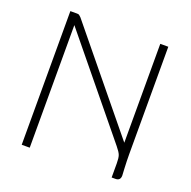

<svg xmlns="http://www.w3.org/2000/svg" viewBox="-125 -822 938 945"><g transform="rotate(20 344.5 -350.0)"><path d="M601 -64Q603 -36 603 -27Q603 0 577 0H557V-74Q557 -102 552 -116Q547 -130 528 -153L128 -642V0H86V-700H121Q129 -700 132.5 -697.5Q136 -695 143 -688L557 -182V-700H599V-137Q599 -106 601 -64Z"/></g></svg>

Font: Krub ExtraLight
Style: Regular
Weight: 275
Designer: Ekaluck Peanpanawate
Foundry: Cadson Demak Co.,Ltd.
Version: Version 1.000; ttfautohint (v1.6)